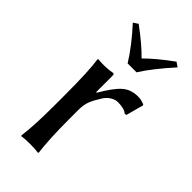

<svg xmlns="http://www.w3.org/2000/svg" viewBox="-206 -705 767 767"><g transform="rotate(45 177.5 -321.5)"><path d="M174.8 -502.9Q136.2 -565.4 74.2 -632.8L94.2 -646Q163.6 -594.7 200.2 -556.2Q239.3 -596.2 308.1 -646L327.1 -632.8Q259.3 -557.6 225.1 -502.9ZM167 -334 169.9 -332Q204.6 -392.1 231.2 -415.5Q257.8 -439 296.9 -439Q303.7 -439 308.3 -438.5Q313 -438 314.9 -437.5Q316.9 -437 323 -435.1Q329.1 -433.1 333 -432.1L336.9 -428.2L316.9 -354L309.1 -352.1Q293.9 -366.2 256.8 -366.2Q242.2 -366.2 227.1 -356.9Q211.9 -347.7 201.2 -331.1Q183.1 -302.7 175 -282Q167 -261.2 167 -231.9V-180.2Q167 -68.4 175.8 0L173.8 2.9Q155.3 0 127 0Q98.6 0 80.1 2.9L78.1 0Q86.9 -60.5 86.9 -180.2V-234.9Q86.9 -373.5 78.1 -429.2L80.1 -432.1Q122.6 -427.7 161.1 -435.1Q167 -435.1 167 -424.8Z"/></g></svg>

Font: Linux Biolinum G
Style: Regular
Weight: 400
Designer: Philipp H. Poll
Foundry: Philipp H. Poll
Version: Version 1.1.0 ; ttfautohint (v1.6)